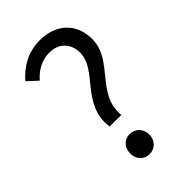

<svg xmlns="http://www.w3.org/2000/svg" viewBox="-233 -844 940 940"><g transform="rotate(-45 237.0 -374.5)"><path d="M178 -221H259C241 -378 421 -437 421 -584C421 -694 347 -762 234 -762C153 -762 89 -723 43 -670L95 -622C130 -662 174 -686 224 -686C296 -686 332 -638 332 -578C332 -459 154 -395 178 -221ZM221 13C258 13 288 -15 288 -56C288 -98 258 -126 221 -126C184 -126 156 -98 156 -56C156 -15 184 13 221 13Z"/></g></svg>

Font: ChiuKong Gothic CL
Style: Regular
Weight: 400
Designer: Ryoko NISHIZUKA 西塚涼子 (kana, bopomofo & ideographs); Paul D. Hunt (Latin, Greek & Cyrillic); Sandoll Communications 산돌커뮤니
Foundry: Adobe
Version: Version 1.300